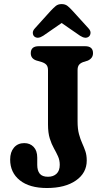

<svg xmlns="http://www.w3.org/2000/svg" viewBox="-20 -930 525 964"><path d="M415.5 -124Q415.5 -61.5 361.2 -23.8Q307 14 215.5 14Q128 14 79.5 -24.8Q31 -63.5 31 -129Q31 -166.5 50.2 -189Q69.5 -211.5 102 -211.5Q130.5 -211.5 148.8 -192.5Q167 -173.5 167 -138.5V-102Q167 -73.5 179.5 -58Q192 -42.5 221 -42.5Q248 -42.5 264 -57.8Q280 -73 280 -102.5Q280 -126 271.2 -145.2Q262.5 -164.5 250.8 -185.2Q239 -206 230 -234.5Q221 -263 221 -305.5V-577.5Q221 -595.5 213 -604.5Q205 -613.5 189.5 -618.5L162 -626.5Q134.5 -636 134.5 -663Q134.5 -698 174.5 -698H407.5Q447 -698 447 -663Q447 -637.5 420.5 -625.5L398 -618.5Q384 -613.5 376.8 -604.5Q369.5 -595.5 369.5 -578V-321Q369.5 -282.5 376.5 -256.8Q383.5 -231 392.5 -211.2Q401.5 -191.5 408.5 -171.2Q415.5 -151 415.5 -124ZM427 -747Q410 -732.5 382 -750.5L289.5 -814.5L197 -750.5Q169 -732.5 152 -747Q145.5 -753 144.8 -764.2Q144 -775.5 155 -787.5L234 -875Q248.5 -890.5 260 -900Q271.5 -909.5 289.5 -909.5Q307.5 -909.5 319.2 -900Q331 -890.5 345 -875L424.5 -787.5Q435.5 -775.5 434.5 -764.2Q433.5 -753 427 -747Z"/></svg>

Font: Fraunces 72pt SuperSoft SemiBold
Style: Regular
Weight: 600
Version: Version 1.000;[b76b70a41]